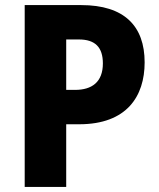

<svg xmlns="http://www.w3.org/2000/svg" viewBox="-20 -827 625 754"><path d="M299 -807H77V-93H240V-339H291C478 -339 548 -449 548 -582C548 -725 468 -807 299 -807ZM290 -672C354 -672 384 -641 384 -578C384 -504 340 -474 275 -474H240V-672Z"/></svg>

Font: Noto Sans Kannada UI SemiCondensed ExtraBold
Style: Regular
Weight: 800
Width: 4
Designer: Jelle Bosma - Monotype Design Team
Foundry: Monotype Imaging Inc.
Version: Version 2.005